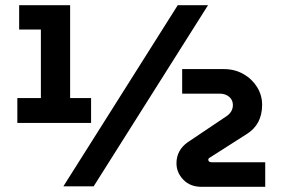

<svg xmlns="http://www.w3.org/2000/svg" viewBox="-20 -720 1091 742"><path d="M47 -245V-341H138V-606H54V-700H251V-341H332V-245ZM225 0 667 -700H784L342 0ZM759 2Q715 2 688.5 -25.5Q662 -53 662 -89Q662 -139 705 -170L854 -270Q880 -287 880 -314Q880 -334 865.5 -346Q851 -358 830 -358H684V-453H845Q887 -453 920.5 -434Q954 -415 973.5 -383.5Q993 -352 993 -315Q993 -238 932 -201L791 -111Q785 -108 785 -103Q785 -93 798 -93H1005V2Z"/></svg>

Font: MuseoModerno
Style: Bold
Weight: 700
Designer: Pablo Cosgaya, Héctor Gatti, Marcela Romero, and the Authors of The MuseoModerno Project.
Foundry: Omnibus-Type Team
Version: Version 1.001